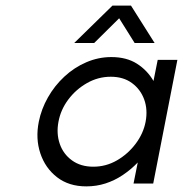

<svg xmlns="http://www.w3.org/2000/svg" viewBox="-20 -653 651 683"><path d="M287 10Q225 10 183 -22.5Q141 -55 123.5 -107.5Q106 -160 118 -220Q127 -265 150.5 -306.5Q174 -348 209 -380.5Q244 -413 287 -431.5Q330 -450 376 -450Q430 -450 467 -426.5Q504 -403 526 -365L541 -440H611L525 0H455L470 -75Q446 -50 417 -30.5Q388 -11 355.5 -0.5Q323 10 287 10ZM312 -60Q357 -60 396 -82.5Q435 -105 462.5 -141.5Q490 -178 498 -220Q506 -263 493 -299Q480 -335 449.5 -357.5Q419 -380 374 -380Q329 -380 289.5 -357.5Q250 -335 223 -299Q196 -263 188 -220Q180 -178 192.5 -141.5Q205 -105 236 -82.5Q267 -60 312 -60ZM244 -500 380 -633H446L530 -500H459L397 -599H415L315 -500Z"/></svg>

Font: Teachers
Style: Italic
Weight: 400
Italic angle: -11°
Designer: Alfredo Marco Pradil, Chank Diesel
Version: Version 1.001